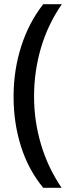

<svg xmlns="http://www.w3.org/2000/svg" viewBox="-20 -741 341 919"><path d="M45 -278Q45 -405 81.5 -519Q118 -633 187 -721H276Q209 -624 176 -511.5Q143 -399 143 -279Q143 -161 176.5 -49Q210 63 275 158H187Q116 72 80.5 -40Q45 -152 45 -278Z"/></svg>

Font: Noto Sans Lao UI Cond Med
Style: Regular
Weight: 500
Width: 3
Designer: Monotype Design Team
Foundry: Monotype Imaging Inc.
Version: Version 2.000; ttfautohint (v1.8.4.7-5d5b)